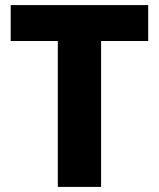

<svg xmlns="http://www.w3.org/2000/svg" viewBox="-20 -734 625 754"><path d="M377 0V-573H562V-714H22V-573H207V0Z"/></svg>

Font: Noto Sans Arabic UI XBd
Style: Regular
Weight: 800
Designer: Monotype Design Team, Nadine Chahine and Nizar Qandah
Foundry: Monotype Imaging Inc.
Version: Version 2.010